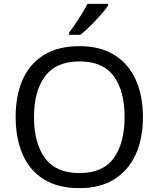

<svg xmlns="http://www.w3.org/2000/svg" viewBox="-20 -964 821 994"><path d="M720 -358Q720 -247 682.5 -164.5Q645 -82 572 -36Q499 10 391 10Q280 10 206.5 -36Q133 -82 97 -165Q61 -248 61 -359Q61 -469 97 -551Q133 -633 206.5 -679Q280 -725 392 -725Q499 -725 572 -679.5Q645 -634 682.5 -551.5Q720 -469 720 -358ZM156 -358Q156 -223 213 -145.5Q270 -68 391 -68Q513 -68 569 -145.5Q625 -223 625 -358Q625 -493 569 -569.5Q513 -646 392 -646Q271 -646 213.5 -569.5Q156 -493 156 -358ZM539 -934Q527 -916 502 -887.5Q477 -859 448.5 -830.5Q420 -802 396 -784H338V-796Q353 -815 370.5 -841Q388 -867 405 -894.5Q422 -922 433 -944H539Z"/></svg>

Font: Noto Sans Syloti Nagri
Style: Regular
Weight: 400
Designer: Monotype Design Team
Foundry: Monotype Imaging Inc.
Version: Version 2.003; ttfautohint (v1.8.4.7-5d5b)